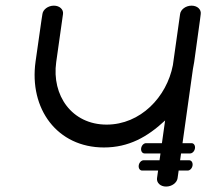

<svg xmlns="http://www.w3.org/2000/svg" viewBox="-20 -645 750 692"><path d="M670.6 -624.6H670.4C649.4 -624.6 631.3 -610.7 629.1 -594.6L603.1 -410.1C581 -295.2 486.2 -195.9 364.3 -195.9C238.5 -195.9 165.8 -301.6 182.6 -421.1C199.4 -540.5 207.1 -594.6 207.1 -594.6C209.3 -610.7 195.1 -624.6 174.2 -624.6C153.3 -624.6 135.2 -610.8 133 -594.9C133 -594.9 132.2 -594.4 108.2 -423.4C84.1 -252.3 186.6 -113.5 354.5 -113.5C443.9 -113.5 511 -151.1 575.1 -210.9L563.6 -129H506.1C498.1 -128.8 490.2 -120.9 488.7 -110.5C487.2 -100 493 -92 500.9 -92C500.9 -91.9 526.9 -91.9 558.4 -91.9L555 -67.4H497.4C489.5 -67.2 481.5 -59.3 480 -48.8C478.6 -38.4 484.3 -30.3 492.2 -30.3C492.3 -30.3 518.2 -30.3 549.8 -30.3L545.9 -2.6C544 13.5 557.8 27.4 578.7 27.4C599.6 27.4 617.7 13.5 620 -2.6C620 -2.6 621.4 -12.7 623.9 -30.3C643.2 -30.3 656.6 -30.3 656.6 -30.3C664.5 -30.3 672.6 -38.4 674 -48.8C675.5 -59.3 669.8 -67.4 661.8 -67.4H629.1C630.2 -75.1 631.4 -83.3 632.6 -91.9C651.9 -91.9 665.3 -92 665.3 -92C673.1 -92 681.2 -100 682.7 -110.5C684.2 -120.9 678.4 -129 670.5 -129H637.8C648.8 -207.2 663 -308.4 675.3 -396.1C677.1 -404.3 678.6 -412.7 679.8 -421.1C704.1 -594.1 703.5 -594.6 703.5 -594.6C705.7 -610.7 691.5 -624.6 670.6 -624.6Z"/></svg>

Font: Hi.
Style: Tall Oblique
Weight: 400
Designer: Mew Too, Robert Jablonski
Foundry: Cannot Into Space Fonts
Version: Version 1.996